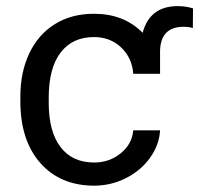

<svg xmlns="http://www.w3.org/2000/svg" viewBox="-20 -582 646 612"><path d="M280.3 -64Q328.6 -64 364.7 -93.3Q400.9 -122.6 404.8 -166.5H490.2Q487.8 -121.1 459 -80.1Q430.2 -39.1 382.1 -14.6Q334 9.8 280.3 9.8Q172.4 9.8 108.6 -62.3Q44.9 -134.3 44.9 -259.3V-274.4Q44.9 -351.6 73.2 -411.6Q101.6 -471.7 154.5 -504.9Q207.5 -538.1 279.8 -538.1Q375 -538.1 434.6 -477.5Q457.5 -562.5 546.4 -562.5Q573.2 -562.5 595.2 -555.2L594.7 -492.7Q581.1 -496.6 565.4 -496.6Q492.2 -496.6 490.2 -420.4V-346.7H404.8Q400.9 -397.9 366 -430.9Q331.1 -463.9 279.8 -463.9Q210.9 -463.9 173.1 -414.3Q135.3 -364.7 135.3 -271V-253.9Q135.3 -162.6 172.9 -113.3Q210.4 -64 280.3 -64Z"/></svg>

Font: Roboto
Style: Regular
Weight: 400
Designer: Google
Version: Version 2.001047; 2015